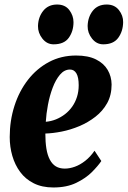

<svg xmlns="http://www.w3.org/2000/svg" viewBox="-20 -815 565 849"><path d="M428 -103Q414 -82 386.8 -54.5Q359.5 -27 317.2 -6.5Q275 14 216 14Q166 14 129.2 -4.5Q92.5 -23 69.2 -54.5Q46 -86 34.5 -125.8Q23 -165.5 23 -209Q23 -281.5 43.8 -346.5Q64.5 -411.5 103.5 -461.8Q142.5 -512 196.5 -540.8Q250.5 -569.5 316.5 -569.5Q370 -569.5 404.5 -552.2Q439 -535 456 -506Q473 -477 473.5 -441.5Q473.5 -394.5 454 -359.2Q434.5 -324 402 -298.8Q369.5 -273.5 330.8 -257.2Q292 -241 252.8 -233.2Q213.5 -225.5 180.5 -224.5Q180.5 -186.5 185.2 -157.5Q190 -128.5 200.5 -108.8Q211 -89 227.2 -79.2Q243.5 -69.5 266.5 -69.5Q288 -69.5 311 -77.8Q334 -86 356.8 -103.8Q379.5 -121.5 398 -148.5ZM289.5 -507.5Q264.5 -507.5 245.2 -484.8Q226 -462 212.8 -426.8Q199.5 -391.5 192 -351.5Q184.5 -311.5 182.5 -276.5Q206 -278.5 227.5 -287.2Q249 -296 267.5 -310.2Q286 -324.5 299.5 -343.8Q313 -363 320.5 -386.8Q328 -410.5 328 -438Q328 -473 318 -490.2Q308 -507.5 289.5 -507.5ZM217 -619Q187.5 -619 167.5 -644.2Q147.5 -669.5 148 -700Q149 -739.5 171.2 -767.2Q193.5 -795 232.5 -795Q268 -795 286.5 -770.5Q305 -746 305 -717Q305 -677 284.2 -648Q263.5 -619 217 -619ZM436.5 -619Q407 -619 387 -644.2Q367 -669.5 367.5 -700Q368.5 -739.5 390.2 -767.2Q412 -795 452 -795Q486.5 -795 505.8 -770.5Q525 -746 524.5 -717Q524 -677 503 -648Q482 -619 436.5 -619Z"/></svg>

Font: Merriweather 24pt SemiCondensed Black
Style: Italic
Weight: 900
Width: 4
Italic angle: -7.8°
Designer: Eben Sorkin
Foundry: Eben Sorkin
Version: Version 2.101